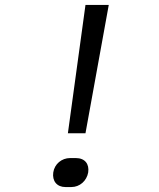

<svg xmlns="http://www.w3.org/2000/svg" viewBox="-20 -750 640 775"><path d="M254 -212H325L419 -730H325ZM244 5H268C302 5 330 -20 336 -54C341 -88 323 -112 286 -112H263C229 -112 200 -88 195 -54C190 -19 210 5 244 5Z"/></svg>

Font: JetBrains Mono Light
Style: Italic
Weight: 336
Italic angle: -9°
Monospace: yes
Designer: Philipp Nurullin, Konstantin Bulenkov
Foundry: JetBrains
Version: Version 2.305